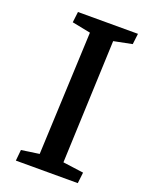

<svg xmlns="http://www.w3.org/2000/svg" viewBox="-135 -771 642 839"><g transform="rotate(20 186.5 -351.5)"><path d="M159 -636 73 -653 79 -703H358L352 -653L267 -636L244 -64L340 -51L334 0H46L51 -51L134 -63Z"/></g></svg>

Font: Literata 18pt Medium
Style: Italic
Weight: 500
Italic angle: -2°
Designer: Latin by Veronika Burian and Jose Scaglione. Greek by Irene Vlachou. Cyrillic by Vera Evstafieva
Foundry: TypeTogether
Version: Version 3.103;gftools[0.9.29]